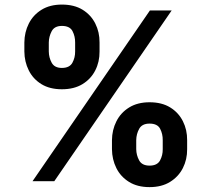

<svg xmlns="http://www.w3.org/2000/svg" viewBox="-20 -772 899 818"><path d="M457 -136.4V-174.7Q457.4 -218.4 475.9 -255.1Q494.3 -291.9 530.2 -314.1Q566.1 -336.3 617.2 -336.3Q669.4 -336.3 705.1 -314.3Q740.8 -292.3 759.2 -255.5Q777.7 -218.8 777.3 -174.7V-136.4Q777.7 -92.7 759.1 -55.9Q740.4 -19.2 704.5 3Q668.7 25.2 617.2 25.2Q565.3 25.2 529.7 3Q494 -19.2 475.7 -55.9Q457.4 -92.7 457 -136.4ZM83.8 -552.6V-590.9Q84.2 -634.9 102.8 -671.7Q121.4 -708.5 157.1 -730.5Q192.8 -752.5 243.6 -752.5Q296.2 -752.5 331.9 -730.5Q367.5 -708.5 386 -671.7Q404.5 -634.9 404.1 -590.9V-552.6Q404.5 -508.5 385.8 -471.9Q367.2 -435.4 331.3 -413.5Q295.5 -391.7 243.6 -391.7Q191.8 -391.7 156.2 -413.7Q120.7 -435.7 102.5 -472.3Q84.2 -508.9 83.8 -552.6ZM118.6 0 618.6 -727.3H711.3L211.3 0ZM560.4 -174.7V-136.4Q560.7 -111.2 572.8 -88.8Q584.9 -66.4 617.2 -66.4Q649.9 -66.4 661.8 -88.4Q673.7 -110.4 673.3 -136.4V-174.7Q673.7 -201 662.3 -223.2Q650.9 -245.4 617.2 -245.4Q585.2 -245.4 573 -223.2Q560.7 -201 560.4 -174.7ZM187.9 -590.9V-552.6Q188.2 -526.6 200.3 -504.6Q212.4 -482.6 243.6 -482.6Q276.3 -482.6 288.4 -504.6Q300.4 -526.6 300.1 -552.6V-590.9Q300.4 -617.2 288.9 -639.4Q277.3 -661.6 243.6 -661.6Q212 -661.6 200.1 -638.8Q188.2 -616.1 187.9 -590.9Z"/></svg>

Font: Inter UI
Style: Bold
Weight: 700
Designer: Rasmus Andersson
Foundry: rsms
Version: 3.2;8d6f07862